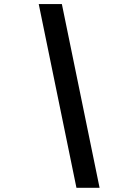

<svg xmlns="http://www.w3.org/2000/svg" viewBox="-20 -793 558 932"><path d="M280.3 -773.4 463.4 118.7H351.1L168 -773.4Z"/></svg>

Font: Lesson One
Style: Bold Italic
Weight: 700
Italic angle: -14°
Designer: But Ko, Victor Gaultney, Annie Olsen, Julie Remington, Don Collingsworth, Eric Hays, Becca Hirsbrunner
Version: Version 1.100